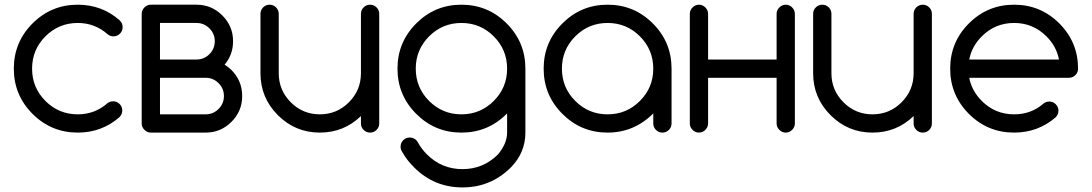

<svg xmlns="http://www.w3.org/2000/svg" viewBox="-20 -567 4669 821"><path d="M463.9 -133.8Q480 -133.8 491.5 -122.3Q502.9 -110.8 502.9 -94.7Q502.9 -78.6 490.7 -65.9Q415 0 312.5 0Q199.2 0 119.1 -80.1Q39.1 -160.2 39.1 -273.4Q39.1 -386.7 119.1 -466.8Q199.2 -546.9 312.5 -546.9Q415 -546.9 490.7 -481Q504.4 -468.8 504.4 -450.7Q504.4 -434.6 492.9 -423.1Q481.4 -411.6 465.3 -411.6Q451.2 -411.6 440.4 -420.4Q385.7 -468.8 312.5 -468.8Q231.4 -468.8 174.3 -411.6Q117.2 -354.5 117.2 -273.4Q117.2 -192.4 174.3 -135.3Q231.4 -78.1 312.5 -78.1Q385.7 -78.1 439.9 -126Q450.2 -133.8 463.9 -133.8Z M625 -546.9H820.3Q884.8 -546.9 930.7 -501Q976.6 -455.1 976.6 -390.6Q976.6 -333 940.4 -290.5Q956.1 -280.8 970.2 -267.1Q1015.6 -221.2 1015.6 -156.2Q1015.6 -91.8 969.7 -45.9Q923.8 0 859.4 0H625Q609.4 0 597.7 -11.7Q585.9 -23.4 585.9 -39.1V-507.8Q585.9 -523.4 597.7 -535.2Q609.4 -546.9 625 -546.9ZM859.4 -78.1Q891.6 -78.1 914.6 -101.1Q937.5 -124 937.5 -156.2Q937.5 -188.5 914.6 -211.4Q891.6 -234.4 859.4 -234.4H664.1V-78.1ZM820.3 -312.5Q852.5 -312.5 875.5 -335.4Q898.4 -358.4 898.4 -390.6Q898.4 -422.9 875.5 -445.8Q852.5 -468.8 820.3 -468.8H664.1V-312.5Z M1601.6 -39.1Q1601.6 -22.9 1590.1 -11.5Q1578.6 0 1562.5 0Q1546.4 0 1534.9 -11.5Q1523.4 -22.9 1523.4 -39.1V-70.8Q1450.2 0 1347.7 0Q1242.7 0 1168.2 -74.5Q1093.8 -148.9 1093.8 -253.9V-507.8Q1093.8 -523.9 1105.2 -535.4Q1116.7 -546.9 1132.8 -546.9Q1148.9 -546.9 1160.4 -535.4Q1171.9 -523.9 1171.9 -507.8V-253.9Q1171.9 -181.2 1223.4 -129.6Q1274.9 -78.1 1347.7 -78.1Q1420.4 -78.1 1471.9 -129.6Q1523.4 -181.2 1523.4 -253.9V-507.8Q1523.4 -523.9 1534.9 -535.4Q1546.4 -546.9 1562.5 -546.9Q1578.6 -546.9 1590.1 -535.4Q1601.6 -523.9 1601.6 -507.8Z M2148.4 -82Q2147.5 -81.1 2146.5 -80.1Q2066.4 0 1953.1 0Q1839.8 0 1759.8 -80.1Q1679.7 -160.2 1679.7 -273.4Q1679.7 -386.7 1759.8 -466.8Q1839.8 -546.9 1953.1 -546.9Q2066.4 -546.9 2146.5 -466.8Q2226.6 -386.7 2226.6 -273.4V0Q2226.6 85.4 2165 148.4Q2079.1 234.4 1957.5 234.4Q1835.9 234.4 1750.5 148.4Q1718.8 117.2 1698.7 80.6Q1692.9 71.8 1692.9 60.1Q1692.9 43.9 1704.3 32.5Q1715.8 21 1731.9 21Q1748 21 1759.8 32.2Q1764.6 37.6 1768.1 43.9Q1782.7 70.3 1805.7 93.3Q1868.7 156.2 1957.5 156.2Q2046.4 156.2 2109.4 93.3Q2148.4 46.4 2148.4 0ZM2091.3 -411.6Q2034.2 -468.8 1953.1 -468.8Q1872.1 -468.8 1814.9 -411.6Q1757.8 -354.5 1757.8 -273.4Q1757.8 -192.4 1814.9 -135.3Q1872.1 -78.1 1953.1 -78.1Q2034.2 -78.1 2091.3 -135.3Q2148.4 -192.4 2148.4 -273.4Q2148.4 -354.5 2091.3 -411.6Z M2773.4 -82Q2691.4 0 2578.1 0Q2464.8 0 2384.8 -80.1Q2304.7 -160.2 2304.7 -273.4Q2304.7 -386.7 2384.8 -466.8Q2464.8 -546.9 2578.1 -546.9Q2691.4 -546.9 2771.5 -466.8Q2851.6 -386.7 2851.6 -273.4V-39.1Q2851.6 -22.9 2840.1 -11.5Q2828.6 0 2812.5 0Q2796.4 0 2784.9 -11.5Q2773.4 -22.9 2773.4 -39.1ZM2716.3 -411.6Q2659.2 -468.8 2578.1 -468.8Q2497.1 -468.8 2439.9 -411.6Q2382.8 -354.5 2382.8 -273.4Q2382.8 -192.4 2439.9 -135.3Q2497.1 -78.1 2578.1 -78.1Q2659.2 -78.1 2716.3 -135.3Q2773.4 -192.4 2773.4 -273.4Q2773.4 -354.5 2716.3 -411.6Z M3007.8 -234.4V-39.1Q3007.8 -23.4 2996.1 -11.7Q2984.4 0 2968.8 0Q2953.1 0 2941.4 -11.7Q2929.7 -23.4 2929.7 -39.1V-507.8Q2929.7 -523.4 2941.4 -535.2Q2953.1 -546.9 2968.8 -546.9Q2984.4 -546.9 2996.1 -535.2Q3007.8 -523.4 3007.8 -507.8V-312.5H3300.8V-507.8Q3300.8 -523.4 3312.5 -535.2Q3324.2 -546.9 3339.8 -546.9Q3355.5 -546.9 3367.2 -535.2Q3378.9 -523.4 3378.9 -507.8V-39.1Q3378.9 -23.4 3367.2 -11.7Q3355.5 0 3339.8 0Q3324.2 0 3312.5 -11.7Q3300.8 -23.4 3300.8 -39.1V-234.4Z M3964.8 -39.1Q3964.8 -22.9 3953.4 -11.5Q3941.9 0 3925.8 0Q3909.7 0 3898.2 -11.5Q3886.7 -22.9 3886.7 -39.1V-70.8Q3813.5 0 3710.9 0Q3606 0 3531.5 -74.5Q3457 -148.9 3457 -253.9V-507.8Q3457 -523.9 3468.5 -535.4Q3480 -546.9 3496.1 -546.9Q3512.2 -546.9 3523.7 -535.4Q3535.2 -523.9 3535.2 -507.8V-253.9Q3535.2 -181.2 3586.7 -129.6Q3638.2 -78.1 3710.9 -78.1Q3783.7 -78.1 3835.2 -129.6Q3886.7 -181.2 3886.7 -253.9V-507.8Q3886.7 -523.9 3898.2 -535.4Q3909.7 -546.9 3925.8 -546.9Q3941.9 -546.9 3953.4 -535.4Q3964.8 -523.9 3964.8 -507.8Z M4466.8 -132.8Q4482.9 -132.8 4494.4 -121.3Q4505.9 -109.9 4505.9 -93.8Q4505.9 -77.6 4494.6 -65.9Q4418.9 0 4316.4 0Q4203.1 0 4123 -80.1Q4043 -160.2 4043 -273.4Q4043 -386.7 4123 -466.8Q4203.1 -546.9 4316.4 -546.9Q4429.7 -546.9 4509.8 -466.8Q4589.8 -386.7 4589.8 -273.4Q4589.8 -257.3 4578.4 -245.8Q4566.9 -234.4 4550.8 -234.4H4124.5Q4135.3 -178.2 4178.2 -135.3Q4235.4 -78.1 4316.4 -78.1Q4389.6 -78.1 4442.4 -124.5Q4453.1 -132.8 4466.8 -132.8ZM4508.3 -312.5Q4497.6 -368.7 4454.6 -411.6Q4397.5 -468.8 4316.4 -468.8Q4235.4 -468.8 4178.2 -411.6Q4135.3 -368.7 4124.5 -312.5Z"/></svg>

Font: Comfortaa
Style: Regular
Weight: 400
Designer: Johan Aakerlund
Foundry: Johan Aakerlund
Version: Version 2.001; ttfautohint (v1.4.1)